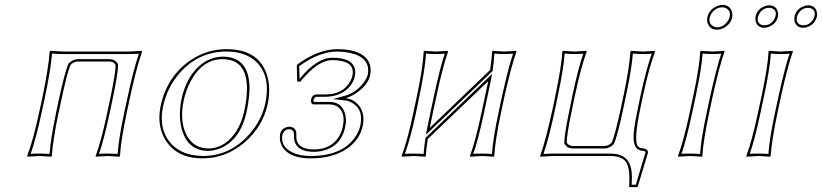

<svg xmlns="http://www.w3.org/2000/svg" viewBox="-20 -641 3378 789"><path d="M511.7 -229 501 -179.2Q476.6 -63 473.1 0L470.2 2.9Q468.3 2.9 422.9 0Q422.9 0 373.5 2.9L373 0Q396 -61 420.9 -179.2L431.6 -229Q456.5 -346.7 454.6 -375Q445.8 -387.7 431.6 -388.2H299.3Q282.7 -387.2 270.5 -375Q256.8 -347.2 231.9 -229L221.2 -180.2Q197.3 -66.9 192.9 0L190.4 2.9Q188.5 2.9 142.1 0Q142.1 0 92.3 2.9L91.8 0Q117.7 -69.8 141.1 -180.2L151.9 -229Q179.7 -361.8 184.1 -429.2L186 -432.1Q188 -432.1 237.3 -429.2H511.2Q511.2 -429.2 564 -432.1V-429.2Q539.6 -360.4 511.7 -229ZM502 -231Q527.8 -353.5 550.8 -420.4Q531.7 -418.9 511.2 -418.9H237.3Q212.9 -418.9 193.8 -420.9Q188.5 -352.5 161.6 -227.1L150.9 -177.7Q128.4 -73.2 106 -8.8Q122.6 -10.3 142.1 -9.8Q166.5 -9.8 183.6 -8.3Q188.5 -73.7 211.4 -182.1L221.7 -231Q247.1 -349.6 261.7 -379.4L262.7 -380.9L263.7 -381.8Q280.3 -397.5 299.3 -397.9H431.6Q453.6 -397 463.4 -379.9L464.4 -377.9L464.8 -376Q466.8 -347.2 441.4 -227.1L430.7 -176.8Q406.7 -64.5 386.7 -8.8Q403.8 -10.3 422.9 -9.8Q446.8 -9.8 463.4 -8.3Q467.3 -69.8 491.2 -181.2Z M895 -397.9Q811.5 -397.9 762.2 -304.7Q743.7 -269 734.9 -228Q716.8 -143.1 747.6 -84Q776.4 -31.7 835.9 -30.8Q897 -30.8 940.9 -87.4Q971.2 -127 984.4 -187Q1027.3 -397 895 -397.9ZM640.1 -205.1Q666 -326.7 761.7 -392.6Q830.1 -439 910.6 -439Q1040.5 -439 1075.7 -336.9Q1094.2 -281.7 1080.1 -213.9Q1060.1 -119.1 981.9 -53.2Q906.7 9.3 813.5 9.8Q701.7 9.8 656.2 -71.8Q624.5 -130.9 640.1 -205.1ZM895 -408.2Q992.7 -408.2 1003.9 -305.2Q1005.4 -292 1005.4 -278.8Q1004.9 -237.8 994.1 -185.1Q968.8 -65.4 883.3 -30.8Q858.9 -21.5 835.9 -21Q750 -21 726.1 -113.8Q719.2 -141.6 719.2 -172.4Q719.7 -202.1 725.1 -230Q747.1 -334.5 814 -381.8Q851.6 -407.7 895 -408.2ZM649.9 -203.1Q629.9 -108.4 685.1 -48.8Q717.3 -15.1 766.6 -4.9Q789.1 -0.5 813.5 0Q928.7 0 1008.8 -94.2Q1056.2 -150.4 1070.3 -216.3Q1092.8 -321.8 1038.6 -381.3Q1008.3 -413.6 960 -424.3Q936.5 -429.2 910.6 -429.2Q796.4 -429.2 718.3 -340.8Q667 -282.2 649.9 -203.1Z M1345.7 -394Q1288.1 -394 1220.7 -313Q1216.8 -308.6 1213.9 -305.2L1201.2 -306.2L1199.7 -373L1203.1 -377Q1288.1 -438.5 1365.7 -439Q1461.4 -439 1492.2 -392.6Q1507.8 -367.2 1501 -332Q1492.2 -290.5 1441.4 -256.8Q1420.4 -243.2 1400.9 -237.8Q1436 -233.4 1458.5 -202.6Q1480 -170.4 1470.7 -124Q1456.5 -56.6 1387.7 -19Q1333 9.8 1255.9 9.8Q1166 9.8 1138.2 -41.5Q1126.5 -64.9 1131.3 -90.8Q1135.7 -111.3 1157.7 -118.7Q1163.1 -120.1 1167.5 -120.1Q1199.7 -120.1 1197.8 -85.4Q1197.8 -83.5 1197.8 -83Q1194.8 -35.2 1252 -27.8Q1260.3 -26.9 1270 -26.9Q1340.3 -26.9 1373 -80.1Q1384.3 -98.6 1388.7 -121.1Q1400.9 -178.2 1367.7 -202.1Q1353 -211.9 1333.5 -211.9H1269.5Q1257.8 -211.9 1257.8 -228Q1257.8 -230.5 1258.3 -231.9Q1261.7 -247.6 1274.9 -252.4Q1276.9 -252.9 1277.8 -252.9H1317.9Q1391.6 -252.9 1420.9 -310.1Q1426.3 -320.8 1428.2 -330.1Q1439.9 -386.2 1365.2 -393.1Q1355.5 -394 1345.7 -394ZM1345.7 -403.8Q1434.6 -403.8 1439.5 -349.1Q1439.5 -345.2 1439.9 -342.8Q1439.5 -335 1438 -328.1Q1429.2 -285.6 1387.2 -260.7Q1356.9 -243.7 1317.9 -243.2H1278.3Q1271.5 -239.3 1268.1 -230Q1267.6 -225.1 1269.5 -222.2H1333.5Q1385.7 -222.2 1398.4 -171.4Q1401.4 -158.7 1401.9 -146Q1401.4 -132.3 1398.4 -119.1Q1380.9 -35.6 1297.4 -19.5Q1283.2 -17.1 1270 -17.1Q1200.7 -17.1 1189.5 -64Q1187.5 -73.7 1188 -84Q1189.5 -109.9 1167.5 -109.9Q1150.9 -109.9 1143.1 -93.3Q1142.1 -90.3 1141.1 -88.9Q1130.4 -39.6 1181.6 -14.6Q1196.3 -7.8 1213.9 -3.9Q1233.9 0 1255.9 0Q1392.1 0 1444.3 -85Q1456.5 -105.5 1460.9 -126Q1475.6 -194.8 1420.9 -221.7Q1411.6 -226.1 1403.3 -227.5Q1400.9 -228 1399.4 -228L1348.6 -233.9L1397.9 -247.6Q1443.4 -260.3 1475.1 -302.2Q1487.3 -319.3 1491.2 -334Q1504.4 -404.8 1417.5 -423.8Q1392.6 -428.7 1365.7 -429.2Q1291 -428.7 1209.5 -369.1L1210.9 -316.9Q1282.7 -403.8 1345.7 -403.8Z M1774.4 -250 1759.3 -180.2Q1751 -140.6 1746.1 -115.7L1994.1 -353.5Q2000.5 -395.5 2002.4 -429.2L2003.9 -432.1Q2005.9 -432.1 2052.2 -429.2Q2052.2 -429.2 2101.1 -432.1L2102.5 -429.2Q2082.5 -374.5 2054.2 -250L2039.1 -179.2Q2014.6 -63 2011.2 0L2008.3 2.9Q2006.3 2.9 1960.9 0Q1960.9 0 1911.6 2.9L1911.1 0Q1934.1 -61 1959 -179.2L1974.1 -250Q1981.4 -285.2 1986.3 -307.6L1737.8 -69.8Q1731.9 -33.2 1730 0L1727.5 2.9Q1725.6 2.9 1680.2 0Q1680.2 0 1630.4 2.9V0Q1656.2 -69.8 1679.2 -180.2L1693.8 -249Q1716.8 -356.9 1721.2 -429.2L1723.1 -432.1Q1725.1 -432.1 1771.5 -429.2Q1771.5 -429.2 1819.8 -432.1L1821.3 -429.2Q1798.3 -362.8 1774.4 -250ZM1764.6 -252Q1787.6 -360.4 1807.6 -420.4Q1790.5 -418.9 1771.5 -418.9Q1747.6 -418.9 1731 -420.9Q1725.6 -350.1 1703.6 -247.1L1689.5 -177.7Q1667 -73.2 1644 -8.8Q1660.6 -10.3 1680.2 -9.8Q1704.1 -9.8 1720.7 -8.3Q1723.1 -39.6 1728 -70.8L1728.5 -74.7L2002 -336.9L1996.1 -305.7Q1991.7 -282.2 1983.9 -248L1968.8 -176.8Q1944.8 -64.5 1924.8 -8.8Q1941.9 -10.3 1960.9 -9.8Q1984.9 -9.8 2001.5 -8.3Q2005.4 -69.8 2029.3 -181.2L2044.4 -252Q2071.3 -371.1 2088.4 -420.4Q2072.3 -418.9 2052.2 -418.9Q2028.3 -418.9 2011.7 -420.9Q2009.8 -389.2 2004.4 -352.1L2003.9 -348.6L1730 -86.9L1736.3 -117.7Q1741.7 -143.6 1749.5 -182.1Z M2612.3 -200.2Q2583.5 -65.4 2600.6 -41Q2606.9 -33.2 2616.7 -32.2Q2642.6 -29.8 2642.6 -15.6Q2642.6 -13.2 2642.1 -11.2L2601.1 125L2598.6 127.9H2566.4L2565.4 125Q2570.3 46.9 2551.3 22.9Q2532.2 0 2488.8 0H2252.9L2200.2 2.9L2199.7 0Q2224.1 -68.8 2252.4 -200.2L2262.7 -250Q2287.1 -367.2 2291 -429.2L2293.5 -432.1Q2295.4 -432.1 2340.8 -429.2L2390.6 -432.1L2391.1 -429.2Q2368.2 -367.7 2342.8 -250L2332.5 -200.2Q2307.6 -82.5 2309.1 -54.2Q2317.9 -41.5 2332.5 -41H2464.4Q2481 -42 2493.2 -54.2Q2506.8 -82 2532.2 -200.2L2542.5 -249Q2566.4 -362.3 2570.8 -429.2L2573.7 -432.1Q2575.7 -432.1 2622.1 -429.2L2671.4 -432.1L2671.9 -429.2Q2646 -359.4 2622.6 -249ZM2602.5 -202.1 2612.8 -251Q2635.3 -355.5 2658.2 -420.4Q2641.6 -418.9 2622.1 -418.9Q2597.7 -418.9 2580.6 -420.9Q2575.7 -355.5 2552.2 -247.1L2542 -197.8Q2516.6 -79.1 2502.4 -49.3L2501.5 -47.9L2500.5 -46.9Q2483.9 -31.2 2464.4 -30.8H2332.5Q2310.5 -31.7 2300.8 -48.8L2299.3 -50.8V-53.2Q2297.4 -82 2322.8 -202.1L2333 -252Q2356.9 -363.8 2377 -420.4Q2359.9 -418.9 2340.8 -418.9Q2316.9 -418.9 2300.3 -420.9Q2296.4 -359.9 2272.5 -248L2262.2 -197.8Q2236.3 -75.2 2213.4 -8.3Q2232.4 -9.8 2252.9 -9.8H2488.8Q2566.9 -9.8 2575.2 63.5Q2576.7 75.2 2576.7 87.9Q2576.7 101.1 2575.7 118.2H2592.8L2632.3 -13.7Q2633.3 -19 2627 -20.5Q2622.1 -21.5 2615.7 -22Q2578.1 -26.9 2584.5 -97.2Q2587.9 -133.3 2602.5 -202.1Z M2886.7 -569.8Q2893.1 -600.1 2924.8 -615.2Q2937 -620.6 2948.2 -621.1Q2977.5 -621.1 2987.3 -593.8Q2990.7 -581.5 2988.8 -569.8Q2982.4 -539.6 2950.2 -524.4Q2938 -519 2926.8 -519Q2897.5 -519 2887.7 -545.9Q2884.3 -558.1 2886.7 -569.8ZM2829.6 -250Q2855 -369.6 2857.4 -429.2L2859.4 -432.1Q2861.3 -432.1 2907.7 -429.2L2956.1 -432.1L2957.5 -429.2Q2937.5 -374.5 2909.7 -250L2894.5 -179.2Q2870.1 -63 2866.2 0L2863.8 2.9Q2861.8 2.9 2816.4 0L2766.6 2.9L2766.1 0Q2789.1 -61 2814.5 -179.2ZM2896.5 -569.8Q2890.6 -543 2913.1 -532.2Q2917 -530.8 2919.9 -529.8Q2923.8 -529.3 2926.8 -528.8Q2953.6 -528.8 2971.7 -556.2Q2977.1 -564.5 2978.5 -572.3Q2983.9 -597.7 2962.4 -607.9Q2958.5 -609.4 2955.1 -610.4Q2951.2 -610.8 2948.2 -610.8Q2920.9 -610.8 2903.8 -585.4Q2898.4 -577.6 2896.5 -569.8ZM2839.4 -248 2824.2 -176.8Q2800.3 -64.5 2780.3 -8.8Q2797.4 -10.3 2816.4 -9.8Q2840.3 -9.8 2856.9 -8.3Q2860.8 -69.8 2884.8 -181.2L2899.9 -252Q2926.8 -371.1 2943.8 -420.4Q2927.7 -418.9 2907.7 -418.9Q2883.8 -418.9 2867.2 -420.9Q2863.3 -361.3 2839.4 -248Z M3245.1 -573.2Q3251.5 -603.5 3282.2 -615.2Q3291.5 -619.1 3300.8 -619.1Q3329.1 -619.1 3336.4 -592.8Q3338.9 -582.5 3336.9 -573.2Q3330.6 -543 3299.8 -530.8Q3290.5 -526.9 3281.2 -526.9Q3252.9 -526.9 3245.1 -553.2Q3243.2 -563.5 3245.1 -573.2ZM3085 -573.2Q3091.3 -603.5 3122.1 -615.2Q3131.3 -619.1 3140.6 -619.1Q3168.9 -619.1 3176.3 -592.8Q3178.7 -582.5 3176.8 -573.2Q3170.4 -543 3139.6 -530.8Q3130.4 -526.9 3121.1 -526.9Q3092.8 -526.9 3085.4 -553.2Q3083 -563.5 3085 -573.2ZM3110.4 -250Q3135.7 -369.6 3138.2 -429.2L3140.1 -432.1Q3142.1 -432.1 3188.5 -429.2L3236.8 -432.1L3238.3 -429.2Q3218.3 -374.5 3190.4 -250L3175.3 -179.2Q3150.9 -63 3147 0L3144.5 2.9Q3142.6 2.9 3097.2 0L3047.4 2.9L3046.9 0Q3069.8 -61 3095.2 -179.2ZM3254.9 -570.8Q3249.5 -546.4 3270.5 -538.6Q3275.9 -537.1 3281.2 -537.1Q3307.1 -537.1 3322.3 -562.5Q3325.7 -569.3 3327.1 -575.2Q3332.5 -599.6 3311 -607.4Q3305.7 -608.9 3300.8 -608.9Q3274.9 -608.9 3259.8 -583.5Q3256.3 -576.7 3254.9 -570.8ZM3094.7 -570.8Q3089.4 -546.4 3110.4 -538.6Q3115.7 -537.1 3121.1 -537.1Q3147 -537.1 3162.1 -562.5Q3165.5 -569.3 3167 -575.2Q3172.4 -599.6 3151.4 -607.4Q3146 -608.9 3140.6 -608.9Q3114.7 -608.9 3099.6 -583.5Q3096.2 -576.7 3094.7 -570.8ZM3120.1 -248 3105 -176.8Q3081.1 -64.5 3061 -8.8Q3078.1 -10.3 3097.2 -9.8Q3121.1 -9.8 3137.7 -8.3Q3141.6 -69.8 3165.5 -181.2L3180.7 -252Q3207.5 -371.1 3224.6 -420.4Q3208.5 -418.9 3188.5 -418.9Q3164.6 -418.9 3147.9 -420.9Q3144 -361.3 3120.1 -248Z"/></svg>

Font: Linux Biolinum Outline O
Style: Italic
Weight: 400
Italic angle: -12°
Designer: Philipp H. Poll
Foundry: Philipp H. Poll
Version: Version 0.6.2